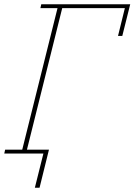

<svg xmlns="http://www.w3.org/2000/svg" viewBox="-23 -718 629 898"><path d="M1 -18H81L246 -680H166L170 -698H586L549 -550H529L561 -680H268L103 -18H206L162 160H140L180 0H-3Z"/></svg>

Font: IBM Plex Serif Thin
Style: Italic
Weight: 100
Italic angle: -14°
Designer: Mike Abbink, Paul van der Laan, Pieter van Rosmalen
Foundry: Bold Monday
Version: Version 3.001